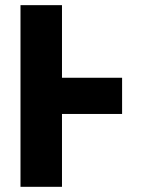

<svg xmlns="http://www.w3.org/2000/svg" viewBox="-20 -722 543 741"><path d="M59.1 -1V-702.1H219.2V-421.9H451.2V-282.2H219.2V-1Z"/></svg>

Font: Hussar Preview
Style: Bold
Weight: 700
Foundry: Cannot Into Space Fonts, PlusOne Fonts
Version: Version 2.29RC2 "Millennial"